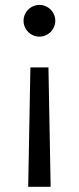

<svg xmlns="http://www.w3.org/2000/svg" viewBox="-20 -545 315 768"><path d="M182.6 202.1H92.8L101.6 -275.4H173.8ZM201.2 -461.9Q201.2 -444.8 192.6 -430.2Q184.1 -415.5 169.4 -407Q154.8 -398.4 137.7 -398.4Q120.6 -398.4 106 -407Q91.3 -415.5 82.8 -430.2Q74.2 -444.8 74.2 -461.9Q74.2 -479 82.8 -493.7Q91.3 -508.3 106 -516.8Q120.6 -525.4 137.7 -525.4Q154.8 -525.4 169.4 -516.8Q184.1 -508.3 192.6 -493.7Q201.2 -479 201.2 -461.9Z"/></svg>

Font: Reddit Sans Fudge
Style: Regular
Weight: 400
Designer: Stephen Hutchings
Foundry: Reddit
Version: Version 1.011